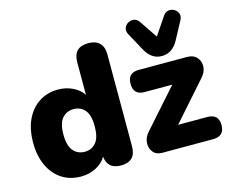

<svg xmlns="http://www.w3.org/2000/svg" viewBox="-107 -930 1322 1096"><g transform="rotate(-15 553.5 -382.5)"><path d="M301 -120Q342 -120 367.5 -150Q393 -180 393 -246Q393 -313 367.5 -342.5Q342 -372 301 -372Q260 -372 234 -342.5Q208 -313 208 -246Q208 -180 234 -150Q260 -120 301 -120ZM868 -534Q836 -534 812 -551Q788 -568 772 -598L714 -704Q703 -725 709 -742Q715 -759 731 -768.5Q747 -778 765.5 -775.5Q784 -773 797 -754L868 -649L939 -754Q952 -773 970.5 -775.5Q989 -778 1005 -768.5Q1021 -759 1027 -742Q1033 -725 1022 -704L965 -598Q949 -568 924.5 -551Q900 -534 868 -534ZM244 11Q181 11 132.5 -20Q84 -51 56.5 -109Q29 -167 29 -246Q29 -326 56.5 -383.5Q84 -441 132.5 -472Q181 -503 244 -503Q291 -503 331 -483.5Q371 -464 391 -432V-624Q391 -714 480 -714Q523 -714 546 -691Q569 -668 569 -624V-81Q569 9 481 9Q402 9 394 -66Q374 -31 333.5 -10Q293 11 244 11ZM726 0Q691 0 672.5 -23Q654 -46 656.5 -78.5Q659 -111 685 -139L882 -361H719Q653 -361 653 -427Q653 -492 719 -492H1002Q1042 -492 1062 -469Q1082 -446 1080 -414Q1078 -382 1052 -354L855 -131H1027Q1094 -131 1094 -66Q1094 0 1027 0Z"/></g></svg>

Font: Chiron GoRound TC H
Style: Regular
Weight: 900
Designer: Ryoko NISHIZUKA 西塚涼子 (kana, bopomofo & ideographs); Paul D. Hunt (Latin, Greek & Cyrillic); Sandoll Communications 산돌커뮤니
Foundry: Adobe
Version: Version 1.000;hotconv 1.1.1;makeotfexe 2.6.0